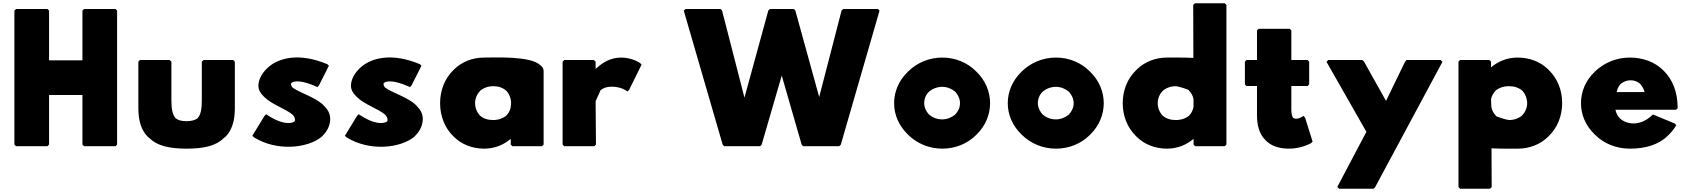

<svg xmlns="http://www.w3.org/2000/svg" viewBox="-20 -887 10332 1174"><path d="M686 -832H494L484 -822V-518H280V-822L270 -832H78L68 -822V-3L78 7H270L280 -3V-306H484V-3L494 7H686L696 -3V-822Z M1121 22C1230 22 1303 3 1349 -43L1357 -50H1358C1398 -90 1416 -147 1416 -226V-510L1406 -520H1225L1214 -510V-271C1214 -218 1207 -185 1188 -164C1174 -153 1151 -146 1121 -146C1091 -146 1070 -151 1054 -164C1036 -184 1028 -218 1028 -271V-510L1017 -520H836L826 -510V-226C826 -148 844 -90 884 -50H885L893 -43C939 3 1012 22 1121 22Z M1611 -186 1608 -189 1597 -178 1523 -57 1533 -47C1674 40 1860 19 1945 -49L1953 -57C1982 -86 1999 -121 1999 -160C1999 -191 1986 -214 1966 -235L1963 -238L1957 -244V-245C1904 -295 1807 -321 1767 -353C1763 -359 1759 -367 1759 -373C1759 -376 1760 -378 1763 -381C1780 -393 1824 -398 1918 -356L1921 -354L1931 -366L1991 -485L1981 -495H1980C1808 -567 1682 -533 1617 -473L1610 -466C1578 -434 1560 -397 1560 -363C1560 -338 1572 -318 1590 -300L1597 -293C1642 -248 1729 -221 1770 -185C1779 -175 1784 -164 1784 -153C1784 -150 1783 -147 1779 -143C1756 -129 1700 -126 1611 -186Z M2177 -186 2174 -189 2163 -178 2089 -57 2099 -47C2240 40 2426 19 2511 -49L2519 -57C2548 -86 2565 -121 2565 -160C2565 -191 2552 -214 2532 -235L2529 -238L2523 -244V-245C2470 -295 2373 -321 2333 -353C2329 -359 2325 -367 2325 -373C2325 -376 2326 -378 2329 -381C2346 -393 2390 -398 2484 -356L2487 -354L2497 -366L2557 -485L2547 -495H2546C2374 -567 2248 -533 2183 -473L2176 -466C2144 -434 2126 -397 2126 -363C2126 -338 2138 -318 2156 -300L2163 -293C2208 -248 2295 -221 2336 -185C2345 -175 2350 -164 2350 -153C2350 -150 2349 -147 2345 -143C2322 -129 2266 -126 2177 -186Z M2916 -332C2936 -349 2964 -360 2996 -360C3027 -360 3052 -352 3075 -333C3093 -314 3105 -287 3105 -256C3105 -226 3096 -201 3076 -180C3057 -164 3028 -153 2996 -153C2962 -153 2936 -162 2915 -180C2898 -198 2885 -225 2885 -256C2885 -286 2897 -312 2916 -332ZM3291 -482 3283 -489C3225 -546 3002 -535 2941 -535C2868 -535 2805 -509 2759 -465L2751 -457C2700 -407 2671 -335 2671 -256C2671 -177 2700 -105 2750 -56L2757 -49C2802 -5 2867 22 2941 22C3005 22 3061 -2 3103 -38V-3L3113 7H3294L3304 -3V-451C3304 -463 3300 -473 3291 -482Z M3623 -467C3622 -466 3623 -466 3622 -465V-510L3611 -520H3430L3420 -510V-3L3430 7H3614L3624 -3L3622 -268L3652 -335C3667 -348 3688 -357 3720 -357C3781 -357 3813 -330 3813 -330L3816 -327L3827 -338L3903 -492L3893 -502C3893 -502 3846 -535 3778 -535C3710 -535 3660 -500 3632 -474Z M4891 7H5111L5121 -2L5358 -822L5348 -832H5136L5126 -823L4989 -294L4843 -823L4834 -832H4688L4678 -823L4532 -290L4395 -823L4386 -832H4172L4161 -822L4399 -2L4408 7H4628L4637 -2L4760 -425L4882 -2Z M5741 -356C5771 -356 5798 -345 5820 -327C5838 -308 5850 -283 5850 -256C5850 -230 5839 -206 5820 -186C5799 -169 5772 -157 5741 -157C5711 -157 5684 -167 5661 -186C5644 -204 5631 -230 5631 -256C5631 -282 5641 -308 5661 -327C5681 -344 5710 -356 5741 -356ZM5528 -68 5535 -61C5587 -10 5661 22 5742 22C5822 22 5895 -9 5946 -59L5953 -66C6004 -116 6034 -184 6034 -256C6034 -328 6004 -396 5953 -446L5945 -454C5894 -504 5822 -535 5742 -535C5662 -535 5589 -504 5536 -453L5528 -445C5477 -395 5447 -328 5447 -256C5447 -184 5478 -117 5528 -68Z M6436 -356C6466 -356 6493 -345 6515 -327C6533 -308 6545 -283 6545 -256C6545 -230 6534 -206 6515 -186C6494 -169 6467 -157 6436 -157C6406 -157 6379 -167 6356 -186C6339 -204 6326 -230 6326 -256C6326 -282 6336 -308 6356 -327C6376 -344 6405 -356 6436 -356ZM6223 -68 6230 -61C6282 -10 6356 22 6437 22C6517 22 6590 -9 6641 -59L6648 -66C6699 -116 6729 -184 6729 -256C6729 -328 6699 -396 6648 -446L6640 -454C6589 -504 6517 -535 6437 -535C6357 -535 6284 -504 6231 -453L6223 -445C6172 -395 6142 -328 6142 -256C6142 -184 6173 -117 6223 -68Z M7090 -332C7110 -349 7138 -360 7170 -360C7181 -360 7258 -338 7251 -332C7264 -319 7274 -302 7278 -280V-233C7274 -213 7265 -195 7251 -180C7232 -164 7203 -153 7170 -153C7136 -153 7110 -162 7089 -180C7072 -198 7059 -225 7059 -256C7059 -286 7071 -312 7090 -332ZM7479 -3V-857L7469 -867H7286L7276 -857L7277 -533C7212 -536 7144 -535 7116 -535C7043 -535 6979 -508 6933 -464L6925 -456C6874 -406 6845 -335 6845 -256C6845 -177 6874 -107 6924 -57L6932 -49C6977 -5 7042 22 7116 22C7180 22 7236 -2 7278 -38V-3L7288 7H7469Z M7602 -520 7592 -510V-371L7602 -361H7666V-181C7666 -128 7677 -70 7718 -30L7726 -22C7756 5 7800 22 7862 22C7938 22 7995 -11 7995 -11H7996L8006 -21L7960 -168L7949 -179L7946 -176C7946 -176 7926 -161 7905 -161C7898 -161 7892 -163 7887 -166C7881 -174 7876 -191 7876 -217V-361H7975L7985 -371V-510L7975 -520H7876V-701L7866 -711H7676L7666 -701V-520Z M8572 -511 8455 -270 8320 -511 8310 -520H8102L8091 -509L8335 -81L8157 256L8168 267H8379L8388 258L8800 -509L8789 -520H8581Z M9287 -181C9267 -164 9239 -153 9207 -153C9196 -153 9119 -175 9126 -181C9113 -194 9103 -211 9099 -233L9097 -280C9101 -300 9111 -318 9125 -333C9144 -349 9173 -360 9206 -360C9240 -360 9266 -351 9288 -333C9305 -315 9317 -288 9318 -257C9318 -227 9306 -201 9287 -181ZM8898 -510V257L8908 267H9091L9101 257L9100 20C9165 23 9233 22 9261 22C9334 22 9398 -5 9444 -49L9452 -57C9503 -107 9532 -178 9532 -257C9532 -336 9503 -406 9453 -456L9445 -464C9400 -508 9335 -535 9260 -535C9195 -535 9139 -511 9097 -475V-510L9087 -520H8908Z M9889 -373C9905 -386 9924 -396 9951 -396C9974 -396 9992 -389 10009 -374C10020 -361 10031 -345 10036 -324H9865C9869 -341 9875 -358 9889 -373ZM10085 -185C10010 -113 9930 -124 9886 -162C9872 -176 9861 -196 9858 -216H10228L10238 -225V-228C10238 -325 10206 -402 10154 -453L10147 -460C10096 -509 10025 -535 9946 -535C9863 -535 9789 -503 9735 -452L9727 -444C9677 -395 9647 -329 9647 -256C9647 -184 9677 -118 9727 -69L9734 -62C9786 -10 9862 22 9946 22C10038 22 10119 0 10178 -57L10186 -65C10201 -80 10216 -98 10228 -119L10230 -122L10220 -132L10087 -187Z"/></svg>

Font: Hussar Woodtype
Style: Ultra
Weight: 900
Foundry: Cannot Into Space Fonts
Version: Version 1.07